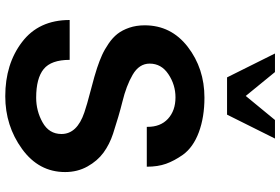

<svg xmlns="http://www.w3.org/2000/svg" viewBox="-186 -856 1054 722"><g transform="rotate(90 341.0 -495.0)"><path d="M501 -1002 411.1 -821.8H271L181.2 -1002H251L340.8 -892.1L431.2 -1002ZM457 -520V-522Q457.5 -571.3 426.8 -599.6Q396 -627.9 346.2 -627.9Q298.8 -627.9 258.8 -601.1Q219.2 -574.7 219.2 -530.8Q219.2 -491.2 261.2 -466.8Q302.2 -442.9 362.8 -428.2Q414.1 -415.5 482.9 -393.1Q522.9 -379.9 554 -357.2Q585 -334.5 606 -296.9Q627 -259.3 627 -212.9Q627 -113.8 540 -50.8Q453.1 12.2 341.8 12.2Q220.7 12.2 138.2 -50.8Q55.2 -113.8 55.2 -230H205.1Q205.1 -160.6 239.7 -132.3Q274.4 -104 347.2 -104Q397 -104 439.9 -127.9Q483.9 -152.3 483.9 -199.2Q483.9 -257.8 402.8 -285.2Q376.5 -294.4 319.1 -309.3Q261.7 -324.2 235.8 -333Q208 -342.3 187 -351.8Q166 -361.3 143.8 -376.5Q121.6 -391.6 107.4 -409.7Q93.3 -427.7 84.2 -454.1Q75.2 -480.5 75.2 -512.2Q75.2 -611.3 155.8 -673.8Q237.3 -736.8 347.2 -736.8Q420.4 -736.8 477.1 -715.8Q533.7 -694.8 562 -655.8Q585 -623 595.9 -592.3Q606.9 -561.5 606.9 -520Z"/></g></svg>

Font: Perun
Style: Bold
Weight: 700
Foundry: Copyright (c) Stefan Peev, Context Ltd, 2016
Version: Version 1.0000